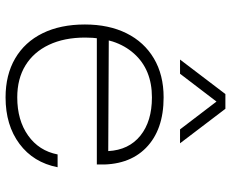

<svg xmlns="http://www.w3.org/2000/svg" viewBox="-90 -728 830 690"><g transform="rotate(90 325.0 -383.0)"><path d="M330 12Q249 12 190 -22.5Q131 -57 99.5 -121Q68 -185 68 -273Q68 -359 99.5 -422.5Q131 -486 190 -521Q249 -556 330 -556Q447 -556 511.5 -492.5Q576 -429 571 -316H105V-359L523 -357Q519 -431 467.5 -472.5Q416 -514 330 -514Q230 -514 172.5 -449.5Q115 -385 115 -274Q115 -199 141 -144Q167 -89 215 -59.5Q263 -30 330 -30Q412 -30 467 -69Q522 -108 535 -175H581Q564 -88 497 -38Q430 12 330 12ZM194 -615 318 -778H371L495 -615H445L345 -746L245 -615Z"/></g></svg>

Font: Azeret Mono Thin Thin
Style: Regular
Weight: 250
Version: Version 1.002